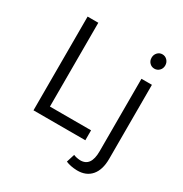

<svg xmlns="http://www.w3.org/2000/svg" viewBox="-207 -889 1185 1242"><g transform="rotate(30 385.0 -267.5)"><path d="M699.2 -676.8Q699.2 -654.3 684.3 -639.2Q669.4 -624 647.9 -624Q626.5 -624 611.8 -639.2Q597.2 -654.3 597.2 -676.8Q597.2 -699.7 611.8 -715.3Q626.5 -731 647.9 -731Q669.4 -731 684.3 -715.3Q699.2 -699.7 699.2 -676.8ZM106 -700.2H186V-74.2H493.2V0H106ZM478 118.2Q499.5 127.4 527.8 128.9Q608.9 130.4 608.9 16.1V-525.9H687V26.9Q687 108.9 649.2 152.8Q611.3 196.8 543 195.8Q493.7 194.3 459 179.2Z"/></g></svg>

Font: Montserrat-Arabic Light
Style: Regular
Weight: 300
Designer: Mohamed Gaber
Foundry: Kief Type Foundry
Version: Version 5.008;PS 005.008;hotconv 1.0.88;makeotf.lib2.5.64775